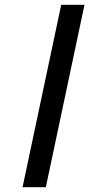

<svg xmlns="http://www.w3.org/2000/svg" viewBox="-20 -780 398 800"><path d="M74 0H171L332 -760H235Z"/></svg>

Font: Noto Serif Display ExtraBold
Style: Italic
Weight: 800
Italic angle: -12°
Designer: Monotype Design Team
Foundry: Monotype Imaging Inc.
Version: Version 2.009